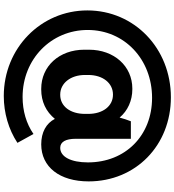

<svg xmlns="http://www.w3.org/2000/svg" viewBox="27 -780 946 1041"><g transform="rotate(90 500.5 -260.0)"><path d="M501 193C593 193 682 167 755 119L707 32C650 71 582 91 506 91C301 91 143 -64 143 -262C143 -461 302 -611 511 -611C715 -611 861 -467 861 -263C861 -172 831 -113 782 -113C749 -113 733 -144 733 -197V-496H638C630 -477 624 -456 618 -435C581 -479 526 -504 464 -504H461C339 -504 250 -405 250 -269V-244C250 -108 339 -10 462 -10H466C531 -10 586 -36 625 -84C649 -37 698 -10 763 -10C886 -10 964 -110 964 -267C964 -522 769 -713 508 -713C243 -713 37 -515 37 -260C37 -8 242 193 501 193ZM493 -113C432 -113 387 -169 387 -247V-265C387 -344 431 -399 493 -399H494C556 -399 598 -344 598 -265V-247C598 -168 557 -113 495 -113Z"/></g></svg>

Font: Fixel Text Bold
Style: Bold
Weight: 700
Width: 4
Designer: AlfaBravo + MacPaw
Foundry: Kyrylo Tkachov, Marchela Mozhyna, Serhii Makarenko, Maria Weinstein, Zakhar Kryvoshyya
Version: Version 1.211